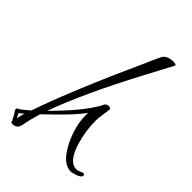

<svg xmlns="http://www.w3.org/2000/svg" viewBox="-232 -726 831 831"><g transform="rotate(45 183.5 -311.0)"><path d="M14 31Q2 31 4 23Q1 17 -10 -3Q-22 -20 -22 -24Q-22 -32 -15 -33Q-5 -39 6 -48Q17 -57 30 -68Q93 -252 239 -573Q243 -583 249.5 -597Q256 -611 265 -630Q279 -653 318 -653Q333 -653 333 -646Q333 -644 331 -642L273 -533Q204 -403 156 -299Q108 -195 80 -116Q136 -172 172.5 -216.5Q209 -261 228 -295Q230 -300 235.5 -309.5Q241 -319 255 -319Q267 -319 267 -311Q267 -306 265.5 -297Q264 -288 262 -274Q260 -261 259 -251.5Q258 -242 258 -235Q258 -174 276 -112Q302 -26 347 -26Q356 -26 367 -31Q378 -36 381 -36Q389 -36 389 -28Q389 -18 369 -10Q348 -2 337 -2Q287 -2 246 -83Q211 -156 211 -219Q211 -224 211 -228Q211 -232 212 -236Q194 -210 158 -172Q122 -134 69 -84Q64 -67 59.5 -51Q55 -35 52 -21L47 4Q41 31 14 31ZM9 0Q11 -8 13.5 -18Q16 -28 20 -38L-1 -21Q4 -14 9 0Z"/></g></svg>

Font: Love Light
Style: Regular
Weight: 400
Designer: Robert E. Leuschke
Foundry: Robert E. Leuschke
Version: Version 1.010; ttfautohint (v1.8.3)